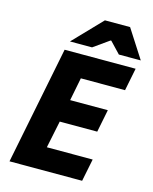

<svg xmlns="http://www.w3.org/2000/svg" viewBox="-126 -941 816 1024"><g transform="rotate(15 282.0 -429.0)"><path d="M27 0 157 -651H549L524 -526H280L255 -399H463L438 -274H231L200 -124H453L428 0ZM173 -701 324 -858H463L564 -701H443L385 -762H381L295 -701Z"/></g></svg>

Font: Source Sans 3 ExtraBold
Style: Italic
Weight: 800
Italic angle: -11°
Version: Version 3.052;hotconv 1.1.0;makeotfexe 2.6.0